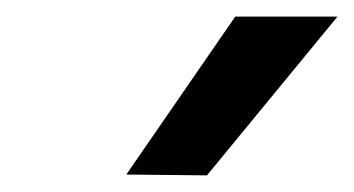

<svg xmlns="http://www.w3.org/2000/svg" viewBox="-20 -828 426 231"><path d="M132 -618 263 -808H386L229 -617Z"/></svg>

Font: Be Vietnam SemiBold
Style: Italic
Weight: 600
Italic angle: -9.556°
Designer: Gabriel Lam
Foundry: TypeRant
Version: Version 3.000